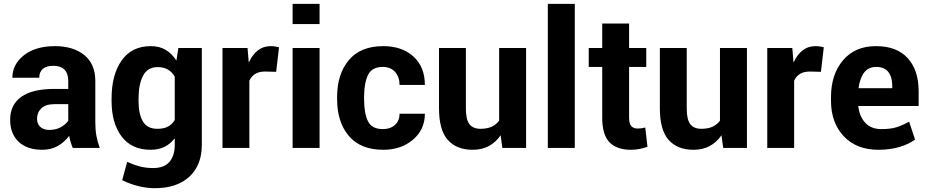

<svg xmlns="http://www.w3.org/2000/svg" viewBox="-20 -782 4905 1015"><path d="M364.7 0Q358.4 -14.6 353.5 -30.8Q348.6 -46.9 345.7 -64Q320.8 -30.3 285.6 -10.3Q250.5 9.8 202.6 9.8Q123.5 9.8 78.6 -32.5Q33.7 -74.7 33.7 -148.9Q33.7 -228 92.3 -270Q150.9 -312 268.1 -312H340.8V-354Q340.8 -393.1 321 -413.6Q301.3 -434.1 261.2 -434.1Q225.1 -434.1 206.3 -417.7Q187.5 -401.4 187.5 -371.1H45.4Q45.4 -441.9 106.7 -490Q168 -538.1 270.5 -538.1Q367.2 -538.1 425.5 -491Q483.9 -443.8 483.9 -353V-134.8Q483.9 -96.7 489.5 -64.7Q495.1 -32.7 507.3 0ZM241.2 -95.2Q273.9 -95.2 300 -108.9Q326.2 -122.6 340.8 -144V-231.4H268.1Q221.2 -231.4 198.5 -209.2Q175.8 -187 175.8 -153.8Q175.8 -127 193.1 -111.1Q210.4 -95.2 241.2 -95.2Z M569.8 -259.8Q569.8 -387.2 623.3 -462.6Q676.8 -538.1 776.9 -538.1Q822.3 -538.1 855.2 -518.8Q888.2 -499.5 912.6 -461.9L922.9 -528.3H1046.9V-15.6Q1046.9 90.8 981.2 151.9Q915.5 212.9 797.9 212.9Q755.9 212.9 710.7 201.7Q665.5 190.4 626 170.4L652.3 73.2Q685.5 88.9 718.8 97.7Q752 106.4 789.6 106.4Q847.2 106.4 875.5 74Q903.8 41.5 903.8 -16.1V-48.8L902.3 -49.3Q879.4 -20 848.4 -5.1Q817.4 9.8 775.9 9.8Q676.3 9.8 623 -60.3Q569.8 -130.4 569.8 -249.5ZM712.4 -249.5Q712.4 -179.2 735.4 -140.1Q758.3 -101.1 812 -101.1Q845.2 -101.1 867.4 -112.5Q889.6 -124 903.8 -147.5V-377Q889.6 -401.4 867.4 -414.3Q845.2 -427.2 813 -427.2Q759.8 -427.2 736.1 -381.6Q712.4 -335.9 712.4 -259.8Z M1439.9 -402.3 1381.8 -403.8Q1349.6 -403.8 1329.3 -391.4Q1309.1 -378.9 1298.3 -355.5V0H1156.2V-528.3H1288.6L1294.9 -453.1L1295.9 -452.6Q1314.5 -493.2 1343 -515.6Q1371.6 -538.1 1411.1 -538.1Q1422.9 -538.1 1434.6 -536.4Q1446.3 -534.7 1455.1 -532.2Z M1669.4 0H1526.9V-528.3H1669.4ZM1669.4 -654.8H1526.9V-761.7H1669.4Z M2003.9 -99.6Q2043.5 -99.6 2067.9 -121.6Q2092.3 -143.6 2092.3 -180.7H2226.1Q2226.1 -97.2 2163.3 -43.7Q2100.6 9.8 2006.8 9.8Q1885.7 9.8 1824 -63.5Q1762.2 -136.7 1762.2 -256.3V-271Q1762.2 -390.1 1824 -464.1Q1885.7 -538.1 2005.9 -538.1Q2106 -538.1 2166 -482.9Q2226.1 -427.7 2226.1 -333H2092.3Q2092.3 -374.5 2068.8 -401.4Q2045.4 -428.2 2003.4 -428.2Q1946.3 -428.2 1925.5 -385.7Q1904.8 -343.3 1904.8 -271V-256.3Q1904.8 -182.6 1925.3 -141.1Q1945.8 -99.6 2003.9 -99.6Z M2626.5 -66.9Q2600.6 -29.3 2564 -9.8Q2527.3 9.8 2478.5 9.8Q2393.6 9.8 2347.2 -42.5Q2300.8 -94.7 2300.8 -209.5V-528.3H2442.9V-208.5Q2442.9 -149.4 2461.9 -125.2Q2481 -101.1 2520 -101.1Q2554.7 -101.1 2578.6 -111.8Q2602.5 -122.6 2618.7 -144V-528.3H2761.2V0H2635.7Z M3018.6 0H2876V-761.7H3018.6Z M3305.7 -657.7V-528.3H3396.5V-428.2H3305.7V-159.7Q3305.7 -127.9 3317.6 -115.2Q3329.6 -102.5 3350.1 -102.5Q3362.3 -102.5 3371.1 -103.8Q3379.9 -105 3391.1 -107.9L3402.8 -6.3Q3383.8 1 3361.6 5.4Q3339.4 9.8 3314.5 9.8Q3240.2 9.8 3201.9 -30Q3163.6 -69.8 3163.6 -159.2V-428.2H3092.3V-528.3H3163.6V-657.7Z M3793.9 -66.9Q3768.1 -29.3 3731.4 -9.8Q3694.8 9.8 3646 9.8Q3561 9.8 3514.6 -42.5Q3468.3 -94.7 3468.3 -209.5V-528.3H3610.4V-208.5Q3610.4 -149.4 3629.4 -125.2Q3648.4 -101.1 3687.5 -101.1Q3722.2 -101.1 3746.1 -111.8Q3770 -122.6 3786.1 -144V-528.3H3928.7V0H3803.2Z M4319.8 -402.3 4261.7 -403.8Q4229.5 -403.8 4209.2 -391.4Q4189 -378.9 4178.2 -355.5V0H4036.1V-528.3H4168.5L4174.8 -453.1L4175.8 -452.6Q4194.3 -493.2 4222.9 -515.6Q4251.5 -538.1 4291 -538.1Q4302.7 -538.1 4314.5 -536.4Q4326.2 -534.7 4335 -532.2Z M4624 9.8Q4507.3 9.8 4440.2 -62Q4373 -133.8 4373 -249V-268.6Q4373 -388.7 4436.8 -463.6Q4500.5 -538.6 4611.3 -538.1Q4720.7 -538.1 4778.6 -474.6Q4836.4 -411.1 4836.4 -299.3V-221.7H4517.1Q4523.4 -166 4554.2 -132.8Q4585 -99.6 4639.2 -99.6Q4687.5 -99.6 4718 -108.9Q4748.5 -118.2 4786.1 -138.7L4817.4 -44.4Q4785.6 -20.5 4736.3 -5.4Q4687 9.8 4624 9.8ZM4611.3 -428.2Q4570.8 -428.2 4548.1 -398.2Q4525.4 -368.2 4518.6 -315.9H4696.8V-328.6Q4696.8 -375 4676 -401.6Q4655.3 -428.2 4611.3 -428.2Z"/></svg>

Font: Roboto Web
Style: Bold
Weight: 700
Designer: Google
Version: Version 1.200310; 2013